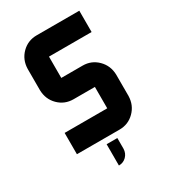

<svg xmlns="http://www.w3.org/2000/svg" viewBox="-211 -817 988 1105"><g transform="rotate(-30 283.0 -265.0)"><path d="M318.8 35.6V106.4Q317.9 136.7 297.6 157Q277.3 177.2 247.6 177.2V35.6ZM495.6 -566.9H212.4V-425.3H354Q412.6 -425.3 453.4 -384.5Q494.1 -343.8 495.6 -283.7V-141.6Q494.1 -81.5 453.4 -40.8Q412.6 0 354 0H70.8V-141.6H354V-283.7H212.4Q153.8 -283.7 113 -324.2Q72.3 -364.7 70.8 -425.3V-566.9Q72.3 -627.4 113 -668Q153.8 -708.5 212.4 -708.5H495.6Z"/></g></svg>

Font: Blazma
Style: Regular
Weight: 400
Designer: GGBotNet
Version: 1.00